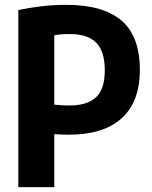

<svg xmlns="http://www.w3.org/2000/svg" viewBox="-20 -769 625 789"><path d="M55.3 0V-727.7Q100.8 -737.4 150.2 -743.2Q199.6 -749.1 253.1 -749.1Q403.4 -749.1 479.1 -684.7Q554.7 -620.3 554.7 -481.6Q554.7 -351.1 480.2 -283.3Q405.8 -215.5 262.3 -215.5Q245.6 -215.5 232.2 -216.1Q218.7 -216.8 203.1 -217.7V0ZM264.6 -335.5Q338.6 -335.5 374.6 -369.2Q410.6 -402.9 410.6 -479.6Q410.6 -558.4 375.3 -593.7Q340 -629.1 266.4 -629.1Q247.4 -629.1 232.7 -627.9Q218 -626.8 203.1 -623.9V-339.1Q217.8 -337.2 232.5 -336.4Q247.2 -335.5 264.6 -335.5Z"/></svg>

Font: Encode Sans Condensed Thin
Style: Regular
Weight: 100
Width: 3
Designer: Multiple Designers
Foundry: Impallari Type
Version: Version 3.002